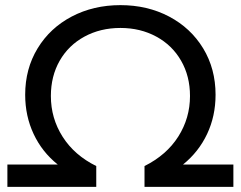

<svg xmlns="http://www.w3.org/2000/svg" viewBox="-20 -728 938 748"><path d="M8.8 0V-86.9H205.1Q144 -135.7 111.1 -205.8Q78.1 -275.9 78.1 -358.9Q78.1 -460 126.5 -539.6Q174.8 -619.1 259.5 -663.6Q344.2 -708 449.2 -708Q554.2 -708 638.7 -663.6Q723.1 -619.1 771.5 -539.6Q819.8 -460 819.8 -358.9Q819.8 -275.9 786.9 -206.1Q753.9 -136.2 692.9 -86.9H889.2V0H543V-81.1Q628.9 -124 674.6 -196Q720.2 -268.1 720.2 -354Q720.2 -431.2 685.5 -491.5Q650.9 -551.8 588.9 -585.4Q526.9 -619.1 449.2 -619.1Q371.1 -619.1 309.1 -585.4Q247.1 -551.8 212.6 -491.5Q178.2 -431.2 178.2 -354Q178.2 -267.1 224.1 -195.1Q270 -123 355 -81.1V0Z"/></svg>

Font: Montserrat Medium
Style: Regular
Weight: 500
Designer: Julieta Ulanovsky
Foundry: Julieta Ulanovsky
Version: Version 7.200